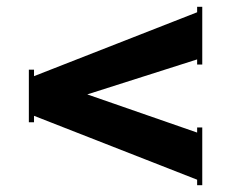

<svg xmlns="http://www.w3.org/2000/svg" viewBox="-20 -540 680 565"><path d="M64.9 -335H80.1V-315.9L560.1 -503.9V-520H575.2V-350.1H560.1V-365.2L236.8 -262.2L560.1 -149.9V-165H575.2V4.9H560.1V-11.2L80.1 -199.2V-180.2H64.9Z"/></svg>

Font: Copperplate CC
Style: Bold
Weight: 700
Designer: indestructible type*
Foundry: Cowboy Collective
Version: Version 1.000